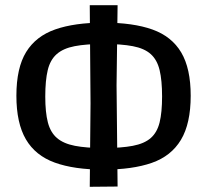

<svg xmlns="http://www.w3.org/2000/svg" viewBox="-20 -717 796 738"><path d="M378 -65Q265 -65 190.5 -92Q116 -119 79.5 -181.5Q43 -244 43 -349Q43 -456 80.5 -517Q118 -578 192.5 -604Q267 -630 378 -630Q492 -630 566 -603.5Q640 -577 676.5 -515.5Q713 -454 713 -349Q713 -242 675.5 -179.5Q638 -117 563.5 -91Q489 -65 378 -65ZM378 -148Q446 -148 490.5 -156.5Q535 -165 559.5 -186.5Q584 -208 593.5 -246.5Q603 -285 603 -346Q603 -408 593.5 -447.5Q584 -487 559.5 -509Q535 -531 490.5 -539.5Q446 -548 378 -548Q311 -548 267 -539.5Q223 -531 198 -509Q173 -487 163.5 -447.5Q154 -408 154 -346Q154 -285 164 -246.5Q174 -208 199 -186.5Q224 -165 268 -156.5Q312 -148 378 -148ZM325 1 328 -320 325 -697H432L428 -389L432 0Z"/></svg>

Font: Ruda SemiBold
Style: Regular
Weight: 600
Designer: Mariela Monsalve and Angelina Sanchez
Foundry: Mariela Monsalve and Angelina Sanchez
Version: Version 2.001